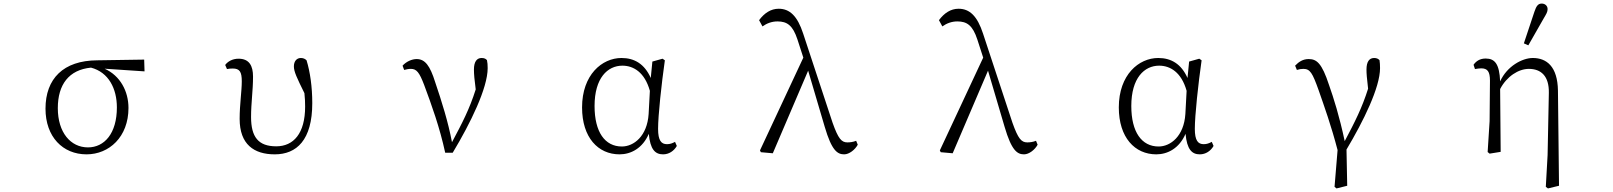

<svg xmlns="http://www.w3.org/2000/svg" viewBox="-20 -851 9042 1076"><path d="M465 14C591 14 700 -83 700 -246C700 -339 654 -427 566 -466L790 -451L788 -517L525 -513C335 -512 235 -410 235 -242C235 -84 332 14 465 14ZM304 -245C304 -377 366 -460 490 -472C589 -446 635 -354 635 -249C635 -103 565 -25 473 -25C376 -25 304 -108 304 -245Z M1520 14C1642 14 1730 -66 1730 -273C1730 -364 1718 -448 1698 -513C1690 -521 1680 -526 1666 -526C1643 -526 1627 -508 1627 -479C1627 -450 1643 -416 1686 -329C1689 -301 1690 -279 1690 -254C1690 -103 1625 -31 1528 -31C1428 -31 1387 -83 1387 -195C1387 -276 1398 -342 1398 -422C1398 -482 1377 -522 1317 -522C1282 -522 1256 -506 1242 -487L1252 -464C1262 -466 1273 -467 1284 -467C1323 -467 1335 -449 1335 -395C1335 -341 1323 -265 1323 -185C1323 -42 1403 14 1520 14Z M2475 5H2517C2617 -161 2713 -358 2713 -469C2713 -488 2712 -500 2709 -514C2703 -521 2695 -526 2679 -526C2652 -526 2636 -505 2636 -461C2636 -436 2639 -402 2646 -350C2611 -239 2570 -161 2513 -54C2492 -166 2456 -281 2419 -390C2390 -483 2362 -520 2315 -520C2288 -520 2257 -506 2236 -483L2245 -459C2256 -462 2268 -465 2283 -465C2314 -465 2330 -446 2357 -375C2399 -262 2444 -138 2475 5Z M3312 -257C3312 -414 3385 -483 3468 -483C3530 -483 3593 -446 3622 -342L3615 -212C3607 -88 3532 -30 3465 -30C3370 -30 3312 -111 3312 -257ZM3452 14C3516 14 3581 -20 3616 -101C3624 -14 3651 14 3696 14C3729 14 3757 -5 3773 -33L3763 -56C3748 -48 3735 -43 3718 -43C3686 -43 3668 -63 3668 -129C3668 -204 3687 -380 3706 -513L3693 -522L3636 -506L3627 -414C3592 -493 3535 -526 3463 -526C3354 -526 3242 -432 3242 -249C3242 -80 3332 14 3452 14Z M4711 14C4739 14 4772 -12 4787 -40L4778 -62C4761 -55 4743 -53 4729 -53C4696 -53 4678 -73 4646 -163L4481 -663C4449 -761 4406 -802 4344 -802C4300 -802 4264 -778 4234 -738L4253 -703C4277 -720 4305 -731 4337 -731C4391 -731 4423 -709 4449 -630L4482 -528L4239 -8L4244 2L4311 8L4509 -455L4602 -140C4641 -7 4673 14 4711 14Z M5719 14C5747 14 5780 -12 5795 -40L5786 -62C5769 -55 5751 -53 5737 -53C5704 -53 5686 -73 5654 -163L5489 -663C5457 -761 5414 -802 5352 -802C5308 -802 5272 -778 5242 -738L5261 -703C5285 -720 5313 -731 5345 -731C5399 -731 5431 -709 5457 -630L5490 -528L5247 -8L5252 2L5319 8L5517 -455L5610 -140C5649 -7 5681 14 5719 14Z M6320 -257C6320 -414 6393 -483 6476 -483C6538 -483 6601 -446 6630 -342L6623 -212C6615 -88 6540 -30 6473 -30C6378 -30 6320 -111 6320 -257ZM6460 14C6524 14 6589 -20 6624 -101C6632 -14 6659 14 6704 14C6737 14 6765 -5 6781 -33L6771 -56C6756 -48 6743 -43 6726 -43C6694 -43 6676 -63 6676 -129C6676 -204 6695 -380 6714 -513L6701 -522L6644 -506L6635 -414C6600 -493 6543 -526 6471 -526C6362 -526 6250 -432 6250 -249C6250 -80 6340 14 6460 14Z M7459 196 7470 205 7530 190 7526 -13C7621 -172 7714 -361 7714 -469C7714 -488 7713 -500 7711 -514C7704 -521 7696 -526 7681 -526C7654 -526 7638 -506 7638 -461C7638 -438 7640 -415 7647 -354C7613 -246 7573 -168 7516 -60C7486 -201 7454 -301 7428 -375C7388 -497 7359 -520 7314 -520C7282 -520 7259 -505 7238 -483L7248 -459C7260 -463 7272 -465 7284 -465C7322 -465 7335 -443 7370 -345C7402 -253 7440 -148 7476 -10Z M8643 196 8655 205 8717 190 8711 -343C8709 -479 8647 -526 8570 -526C8512 -526 8426 -481 8387 -395C8383 -493 8357 -523 8306 -523C8273 -523 8252 -508 8238 -488L8246 -464C8258 -466 8270 -468 8281 -468C8317 -468 8330 -449 8330 -399L8328 -172L8317 1L8328 10L8390 0L8387 -352C8424 -423 8490 -465 8548 -465C8616 -465 8662 -425 8660 -330L8653 18ZM8520 -608 8545 -597 8630 -746C8646 -773 8653 -784 8653 -800C8653 -819 8638 -831 8620 -831C8600 -831 8590 -818 8579 -785Z"/></svg>

Font: Kiri Minchoo Light
Style: Regular
Weight: 300
Designer: Ryoko NISHIZUKA 西塚涼子 (kana & ideographs); Frank Grießhammer (Latin, Greek & Cyrillic);
akenotsuki.com/eyeben/fonts/ (U+
Foundry: Adobe
akenotsuki.com/eyeben/fonts/
Version: Version 4.002;hotconv 1.0.119;makeotfexe 2.5.65604